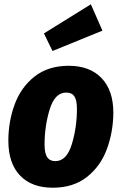

<svg xmlns="http://www.w3.org/2000/svg" viewBox="-20 -858 568 896"><path d="M19 -201Q19 -291 48.5 -371Q78 -451 141.5 -501Q205 -551 301 -551Q399 -551 454 -493.5Q509 -436 509 -331Q508 -241 478.5 -161.5Q449 -82 385.5 -32Q322 18 226 18Q128 18 73.5 -39Q19 -96 19 -201ZM339 -350Q339 -391 327 -408.5Q315 -426 289 -426Q236 -426 212 -348Q188 -270 188 -183Q188 -142 200.5 -124Q213 -106 238 -106Q291 -106 315 -184.5Q339 -263 339 -350ZM458 -715 225 -620 185 -702 404 -838Z"/></svg>

Font: Fira Sans Condensed ExtraBold
Style: Italic
Weight: 800
Width: 3
Italic angle: -8°
Designer: bBox Type GmbH & Carrois Corporate GbR & Edenspiekermann AG
Foundry: bBox Type GmbH & Carrois Corporate GbR & Edenspiekermann AG
Version: Version 4.301